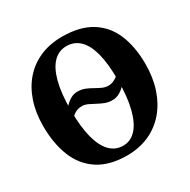

<svg xmlns="http://www.w3.org/2000/svg" viewBox="-169 -911 1071 1082"><g transform="rotate(-30 366.0 -370.0)"><path d="M441 -300Q414.5 -300 392.2 -308.8Q370 -317.5 349.8 -328.8Q329.5 -340 310.5 -348.8Q291.5 -357.5 272.5 -357.5Q254.5 -357.5 241.2 -352.2Q228 -347 218.5 -339.8Q209 -332.5 201.5 -325.5L202 -389.5Q212 -402.5 225.8 -414.2Q239.5 -426 256.2 -433.5Q273 -441 292.5 -441Q318.5 -441 340.8 -432Q363 -423 383.2 -411.2Q403.5 -399.5 422.8 -390.8Q442 -382 462 -382Q477 -382 490 -387Q503 -392 513.2 -398.8Q523.5 -405.5 530 -412L530.5 -349.5Q521 -336.5 507 -325.2Q493 -314 476.5 -307Q460 -300 441 -300ZM361 11.5Q245 12 171.2 -35.8Q97.5 -83.5 63 -169.5Q28.5 -255.5 28.5 -368.5Q28.5 -455.5 52.5 -526.2Q76.5 -597 121.5 -647.8Q166.5 -698.5 230 -725.5Q293.5 -752.5 372.5 -752.5Q488 -752 561 -706.5Q634 -661 668.5 -578.2Q703 -495.5 703 -383.5Q703 -296.5 679 -224.2Q655 -152 610.2 -99.5Q565.5 -47 502.5 -18.2Q439.5 10.5 361 11.5ZM365 -47.5Q414 -47.5 449.2 -85.5Q484.5 -123.5 503.8 -198.2Q523 -273 523 -382.5Q523 -490.5 504.8 -559Q486.5 -627.5 451.5 -660.8Q416.5 -694 366.5 -694Q317 -694 281.8 -658.5Q246.5 -623 227.2 -550.8Q208 -478.5 208 -369Q208 -262 226.5 -190.5Q245 -119 280 -83.2Q315 -47.5 365 -47.5Z"/></g></svg>

Font: Merriweather 36pt ExtraBold
Style: Regular
Weight: 800
Designer: Eben Sorkin
Foundry: Eben Sorkin
Version: Version 2.100